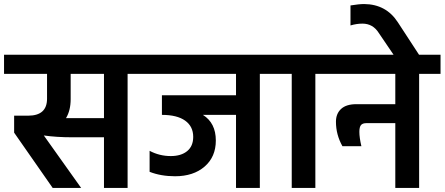

<svg xmlns="http://www.w3.org/2000/svg" viewBox="-47 -931 2202 951"><path d="M280 -346H468V-565H303V-440Q303 -384 280 -346ZM691 -660V-565H585V0H468V-251H311Q233 -251 170 -260L355 0H214L23 -274V-358H92Q186 -358 186 -442V-565H-27V-660Z M637 -660H1347V-565H1240V0H1122V-362H958Q1022 -322 1022 -235Q1022 -154 966.5 -106Q911 -58 820 -58Q750 -58 694 -80V-184Q743 -158 799 -158Q850 -158 880 -182.5Q910 -207 910 -253Q910 -305 870 -333.5Q830 -362 755 -362V-459H1122V-565H637Z M1292 -565V-660H1621V-565H1515V0H1398V-565Z M1567 -660H2135V-565H2029V0H1911V-321H1767Q1749 -321 1741 -311.5Q1733 -302 1733 -278Q1733 -249 1743 -207H1649Q1617 -264 1617 -328Q1617 -368 1642.5 -391.5Q1668 -415 1718 -415H1911V-565H1567Z M1689 -805V-904Q1731 -911 1757 -911Q1866 -910 1924 -820L2033 -653H1907L1829 -768Q1800 -814 1748 -814Q1720 -814 1689 -805Z"/></svg>

Font: Hind SemiBold
Style: Regular
Weight: 600
Designer: Manushi Parikh, Satya Rajpurohit
Foundry: Indian Type Foundry
Version: Version 2.001;PS 1.0;hotconv 1.0.79;makeotf.lib2.5.61930; tt